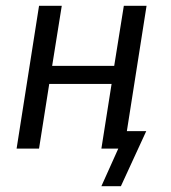

<svg xmlns="http://www.w3.org/2000/svg" viewBox="-20 -510 586 659"><path d="M328 129 386 0H333L342 -60H482L395 129ZM37 0 114 -490H192L159 -284H372L405 -490H483L406 0H328L363 -222H149L114 0Z"/></svg>

Font: Nunito Sans 10pt Condensed
Style: Italic
Weight: 400
Width: 3
Italic angle: -9°
Designer: Vernon Adams
Foundry: Vernon Adams
Version: Version 3.101;gftools[0.9.27]